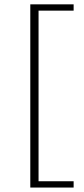

<svg xmlns="http://www.w3.org/2000/svg" viewBox="-20 -752 388 884"><path d="M119.5 111.5V-732H319V-703H157.5V82.5H319V111.5Z"/></svg>

Font: Newsreader 6pt ExtraLight
Style: Regular
Weight: 275
Designer: Hugues Gentile
Foundry: Production Type
Version: Version 1.003; ttfautohint (v1.8.3)